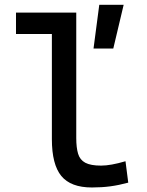

<svg xmlns="http://www.w3.org/2000/svg" viewBox="-20 -786 626 815"><path d="M370.1 9.8Q280.3 9.8 240.2 -39.1Q200.2 -87.9 200.2 -195.3V-641.6H47.9V-732.4H303.7V-200.2Q303.7 -159.2 311.5 -133.3Q319.3 -107.4 342 -95.2Q364.7 -83 409.2 -83Q449.7 -83 512.7 -101.6L524.4 -10.7Q484.9 0 448.5 4.9Q412.1 9.8 370.1 9.8ZM377 -580.1 401.4 -765.6H504.9L460.9 -580.1Z"/></svg>

Font: Cascadia Mono PL
Style: Regular
Weight: 400
Monospace: yes
Designer: Aaron Bell
Foundry: Saja Typeworks
Version: Version 2404.023; ttfautohint (v1.8.4)